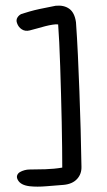

<svg xmlns="http://www.w3.org/2000/svg" viewBox="-20 -683 390 700"><path d="M257 -602Q261 -546 264 -482Q267 -418 269.5 -350Q272 -282 274 -212.5Q276 -143 277 -76Q278 -49 261 -30.5Q244 -12 212 -9Q184 -7 149.5 -4Q115 -1 88 -4Q55 -8 45 -27Q40 -36 42.5 -43.5Q45 -51 52.5 -55.5Q60 -60 69.5 -62.5Q79 -65 87 -65Q113 -65 145.5 -66Q178 -67 207 -72Q207 -102 206.5 -145Q206 -188 205 -238Q204 -288 202.5 -340Q201 -392 199.5 -440Q198 -488 196 -528Q194 -568 192 -594Q184 -595 171.5 -593Q159 -591 145 -587.5Q131 -584 116 -579.5Q101 -575 88 -572Q72 -568 59.5 -576Q47 -584 42 -599Q38 -610 43.5 -619Q49 -628 58 -632Q70 -636 87.5 -641Q105 -646 123.5 -650Q142 -654 158 -657Q174 -660 183 -662Q213 -665 232.5 -651Q252 -637 257 -602Z"/></svg>

Font: Nanum Pen
Style: Regular
Weight: 400
Designer: Doo-yul Kwak; Hyunghwan Choi; Nicolas Noh;
Foundry: NHN Corporation
Version: Version 1.10